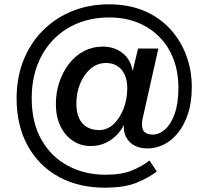

<svg xmlns="http://www.w3.org/2000/svg" viewBox="-20 -681 963 890"><path d="M466 189Q345 189 253 139Q161 89 109 -4.5Q57 -98 57 -225Q57 -322 89 -402Q121 -482 179 -540Q237 -598 315 -629.5Q393 -661 485 -661Q575 -661 646 -631.5Q717 -602 766.5 -549Q816 -496 842.5 -426.5Q869 -357 869 -277Q869 -207 851.5 -154Q834 -101 805 -65Q776 -29 739.5 -11Q703 7 666 7Q609 7 580 -24Q551 -55 554 -102Q532 -57 491 -30.5Q450 -4 401 -4Q354 -4 317.5 -28.5Q281 -53 260 -96.5Q239 -140 239 -198Q239 -252 255 -300Q271 -348 300 -385.5Q329 -423 369 -444Q409 -465 457 -465Q509 -465 547 -436Q585 -407 595 -352L620 -456H714L644 -144Q641 -133 639.5 -123.5Q638 -114 638 -106Q638 -77 652.5 -67Q667 -57 687 -57Q718 -57 745.5 -81.5Q773 -106 790 -154.5Q807 -203 807 -274Q807 -346 785 -405Q763 -464 720.5 -508Q678 -552 619 -576Q560 -600 487 -600Q408 -600 342.5 -574Q277 -548 228.5 -498.5Q180 -449 153.5 -380Q127 -311 127 -225Q127 -113 172 -33.5Q217 46 295 87.5Q373 129 469 129Q544 129 592 109Q640 89 673 63L707 114Q666 145 610.5 167Q555 189 466 189ZM439 -78Q477 -78 506 -105Q535 -132 552.5 -176.5Q570 -221 570 -272Q570 -309 558 -335Q546 -361 524 -375Q502 -389 472 -389Q431 -389 400 -362.5Q369 -336 351.5 -293.5Q334 -251 334 -200Q334 -162 346 -134.5Q358 -107 382 -92.5Q406 -78 439 -78Z"/></svg>

Font: Kantumruy Pro Medium
Style: Regular
Weight: 500
Designer: Sovichet Tep
Foundry: Sovichet Tep
Version: Version 1.002